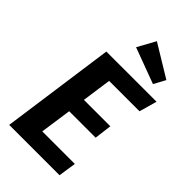

<svg xmlns="http://www.w3.org/2000/svg" viewBox="-281 -1020 1102 1102"><g transform="rotate(45 269.5 -469.5)"><path d="M294.9 -939 491.2 -819.8 453.1 -749 234.9 -830.1ZM539.1 -691.9 508.8 -584H262.2L236.8 -404.8H451.2L438 -298.8H223.1L195.8 -107.9H460L443.8 0H35.2L131.8 -691.9Z"/></g></svg>

Font: FiraGO SemiBold
Style: Italic
Weight: 600
Italic angle: -8°
Designer: bBox Type GmbH
Foundry: bBox Type GmbH
Version: Version 1.001;PS 001.001;hotconv 1.0.88;makeotf.lib2.5.64775